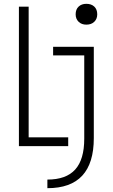

<svg xmlns="http://www.w3.org/2000/svg" viewBox="-20 -765 590 1005"><path d="M79 0V-730H130V-46H337V0ZM228 175Q326 175 373.5 122.5Q421 70 421 -39V-475H258V-520H471V-42Q471 89 410.5 154.5Q350 220 228 220ZM432 -636Q407 -636 391.5 -651Q376 -666 376 -690Q376 -716 391.5 -730.5Q407 -745 432 -745Q458 -745 473.5 -730.5Q489 -716 489 -690Q489 -666 473.5 -651Q458 -636 432 -636Z"/></svg>

Font: M PLUS Code Latin SemiExpanded Light
Style: Regular
Weight: 300
Width: 6
Designer: Coji Morishita
Foundry: UNDERFOREST DESIGN
Version: Version 1.002; ttfautohint (v1.8.3)